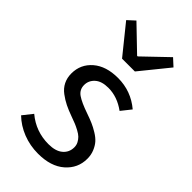

<svg xmlns="http://www.w3.org/2000/svg" viewBox="-235 -811 889 889"><g transform="rotate(45 209.5 -367.0)"><path d="M209 12.2Q156.2 12.2 109.1 -6.3Q62 -24.9 27.8 -58.1L65.9 -106Q128.9 -53.2 211.9 -53.2Q258.3 -53.2 282.7 -74Q307.1 -94.7 307.1 -127.9Q307.1 -142.6 300.5 -154.8Q293.9 -167 285.2 -175.5Q276.4 -184.1 260 -192.9Q243.7 -201.7 231.2 -206.8Q218.8 -211.9 198.2 -219.2Q166.5 -230.5 144.3 -241.5Q122.1 -252.4 100.1 -268.8Q78.1 -285.2 66.7 -308.1Q55.2 -331.1 55.2 -359.9Q55.2 -419.9 100.3 -459Q145.5 -498 223.1 -498Q308.6 -498 374 -442.9L335.9 -395Q282.2 -434.1 224.1 -434.1Q180.2 -434.1 157.5 -413.6Q134.8 -393.1 134.8 -363.8Q134.8 -333.5 159.4 -316.4Q184.1 -299.3 237.8 -280.8Q264.6 -271.5 283.2 -263.4Q301.8 -255.4 323 -242.4Q344.2 -229.5 356.9 -215.1Q369.6 -200.7 378.4 -179.4Q387.2 -158.2 387.2 -132.8Q387.2 -70.8 339.8 -29.3Q292.5 12.2 209 12.2ZM172.9 -574.2 60.1 -713.9 95.2 -746.1 212.9 -632.8H216.8L335 -746.1L370.1 -713.9L256.8 -574.2Z"/></g></svg>

Font: Source Sans Pro
Style: Regular
Weight: 400
Designer: Paul D. Hunt
Foundry: Adobe Systems Incorporated
Version: Version 3.006;hotconv 1.0.111;makeotfexe 2.5.65597